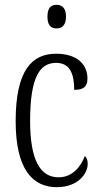

<svg xmlns="http://www.w3.org/2000/svg" viewBox="-20 -767 414 797"><path d="M215 -649C236 -649 254 -661 254 -698C254 -735 236 -747 215 -747C192 -747 177 -735 177 -698C177 -661 192 -649 215 -649ZM216 10C304 10 344 -47 344 -86C344 -103 340 -113 332 -119C315 -75 281 -31 223 -31C145 -31 105 -106 105 -265C105 -453 148 -506 213 -506C270 -506 288 -461 288 -394C324 -394 343 -405 343 -441C343 -503 296 -544 213 -544C115 -544 45 -479 45 -264C45 -63 116 10 216 10Z"/></svg>

Font: Noto Serif Myanmar ExtraCondensed Light
Style: Regular
Weight: 300
Width: 2
Designer: Ben Mitchell and the Monotype Design Team
Foundry: Monotype Imaging Inc.
Version: Version 2.106